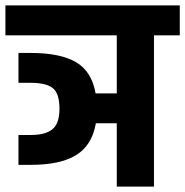

<svg xmlns="http://www.w3.org/2000/svg" viewBox="-30 -687 682 707"><path d="M632 -667V-557H537V0H400V-233H323Q309 -152 250.5 -116Q192 -80 84 -80H38V-190H84Q138 -190 163.5 -211.5Q189 -233 189 -286Q189 -343 164.5 -362.5Q140 -382 84 -382H38V-492H84Q192 -492 250 -458Q308 -424 322 -343H400V-557H-10V-667Z"/></svg>

Font: Biryani ExtraBold
Style: Regular
Weight: 800
Designer: Dan Reynolds and Mathieu Reguer
Foundry: Dan Reynolds and Mathieu Reguer
Version: Version 1.004; ttfautohint (v1.1) -l 5 -r 5 -G 72 -x 0 -D la